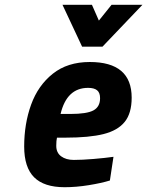

<svg xmlns="http://www.w3.org/2000/svg" viewBox="-20 -770 615 802"><path d="M81 -158Q81 -253 110 -333Q139 -413 200.5 -462Q262 -511 355 -511Q530 -511 530 -362Q530 -297 501 -261Q472 -225 412.5 -210Q353 -195 253 -195H218Q215 -183 215 -161Q215 -132 235.5 -117Q256 -102 288 -102Q323 -102 371 -106Q419 -110 454 -115L439 -16Q403 -5 350.5 3.5Q298 12 250 12Q164 12 122.5 -29.5Q81 -71 81 -158ZM274 -294Q343 -294 370.5 -309Q398 -324 398 -360Q398 -383 385.5 -393Q373 -403 348 -403Q259 -403 233 -294ZM241 -750H364L393 -684L446 -750H575L408 -575H323Z"/></svg>

Font: Cairo
Style: Bold Italic
Weight: 700
Italic angle: -13°
Designer: Mohamed Gaber, Accademia di Belle Arti di Urbino and others
Foundry: Kief Type Foundry, Accademia di Belle Arti di Urbino and others
Version: Version 3.011